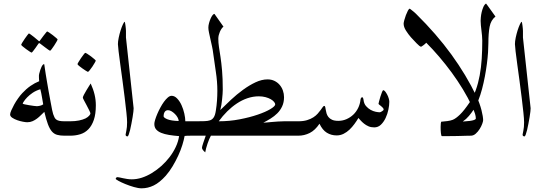

<svg xmlns="http://www.w3.org/2000/svg" viewBox="-20 -759 3040 1074"><path d="M364.3 0H340.3Q315.9 0 299.1 -4.9Q282.2 -9.8 270 -23.9Q257.8 -38.1 248 -64.2Q238.3 -90.3 228 -133.3Q218.3 -124.5 208.5 -114.5Q198.7 -104.5 187 -95.7Q175.3 -86.9 162.1 -81.1Q148.9 -75.2 132.3 -75.2Q124.5 -75.2 108.4 -78.1Q92.3 -81.1 76.4 -86.7Q60.5 -92.3 48.6 -100.3Q36.6 -108.4 36.6 -118.7Q36.6 -126.5 43.2 -141.6Q49.8 -156.7 59.3 -174.1Q68.8 -191.4 81.1 -208.7Q93.3 -226.1 105 -238.3Q126.5 -261.7 150.9 -278.6Q175.3 -295.4 199.2 -304.7Q198.7 -310.5 198.2 -316.7Q197.8 -322.8 197.8 -328.6V-337.4Q197.8 -341.8 199.2 -346.2Q205.1 -370.1 212.4 -385.3Q219.7 -400.4 227.1 -400.4Q227.5 -400.4 228.5 -393.3Q229.5 -386.2 231.4 -373.5Q233.4 -360.8 235.8 -344.2Q238.3 -327.6 241.7 -308.6Q246.1 -279.8 252 -248.8Q257.8 -217.8 262.7 -190.7Q267.6 -163.6 271.5 -144.5Q275.4 -125.5 277.3 -121.1Q281.2 -110.8 284.4 -103.5Q287.6 -96.2 293.7 -91.1Q299.8 -85.9 310.8 -83.3Q321.8 -80.6 340.3 -80.6H364.3Q376.5 -80.6 383.5 -76.9Q390.6 -73.2 394 -67.9Q397.5 -62.5 398.4 -55.4Q399.4 -48.3 399.4 -40.5Q399.4 -32.7 398.4 -25.6Q397.5 -18.6 394 -12.9Q390.6 -7.3 383.5 -3.7Q376.5 0 364.3 0ZM221.7 -175.3Q218.3 -193.4 214.6 -216.6Q210.9 -239.7 205.6 -259.8Q181.2 -252.4 162.8 -240Q144.5 -227.5 132.3 -214.8Q120.1 -202.1 113.5 -191.9Q106.9 -181.6 106.9 -179.7Q106.9 -177.7 117.7 -175.3Q128.4 -172.9 142.1 -170.7Q155.8 -168.5 168.7 -166.7Q181.6 -165 186 -165Q193.4 -165 203.9 -167.5Q214.4 -169.9 221.7 -175.3ZM302.2 -538.6Q302.2 -536.1 296.4 -525.9Q290.5 -515.6 283.2 -504.4Q275.9 -493.2 269 -484.1Q262.2 -475.1 259.8 -475.1Q258.3 -475.1 249.8 -481.2Q241.2 -487.3 231 -495.1Q219.2 -503.4 204.6 -515.1Q202.1 -517.6 199.7 -517.6Q197.8 -517.6 195.3 -515.1Q185.5 -501 177.7 -489.7Q170.4 -480 164.6 -472.4Q158.7 -464.8 156.7 -464.8Q154.8 -464.8 145.5 -470.9Q136.2 -477.1 125.7 -484.6Q115.2 -492.2 106.9 -499.3Q98.6 -506.3 98.6 -508.3Q98.6 -510.7 104.7 -521Q110.8 -531.2 118.7 -542.5Q126.5 -553.7 133.3 -562.7Q140.1 -571.8 141.1 -571.8Q144.5 -571.8 152.8 -565.2Q161.1 -558.6 170.4 -551.8Q181.2 -543.5 193.8 -532.2Q197.8 -528.3 199.7 -528.3Q201.7 -528.3 204.6 -533.7Q214.4 -547.4 222.7 -558.1Q230 -566.9 236.1 -575Q242.2 -583 243.7 -583Q245.6 -583 255.4 -576.7Q265.1 -570.3 275.4 -562.3Q285.6 -554.2 293.9 -547.1Q302.2 -540 302.2 -538.6Z M516.1 -169.9Q516.1 -121.1 504.9 -88.4Q493.7 -55.7 474.4 -35.9Q455.1 -16.1 429 -8.1Q402.8 0 372.6 0H348.6Q336.4 0 329.3 -3.7Q322.3 -7.3 318.8 -12.9Q315.4 -18.6 314.5 -25.6Q313.5 -32.7 313.5 -40.5Q313.5 -48.3 314.5 -55.4Q315.4 -62.5 318.8 -67.9Q322.3 -73.2 329.3 -76.9Q336.4 -80.6 348.6 -80.6H372.6Q400.4 -80.6 421.9 -85Q443.4 -89.4 458.5 -96.7Q472.2 -104 479 -112.1Q485.8 -120.1 485.8 -124.5Q485.8 -128.4 479.2 -141.6Q472.7 -154.8 464.8 -169.7Q457 -184.6 450.2 -197Q443.4 -209.5 443.4 -212.9Q443.4 -217.3 449.5 -229.2Q455.6 -241.2 463.4 -253.9Q471.2 -266.6 478.3 -278.1Q485.4 -289.6 487.3 -292Q502 -259.8 509 -230.2Q516.1 -200.7 516.1 -169.9ZM515.6 -419.9Q515.6 -417.5 509.8 -407.5Q503.9 -397.5 496.6 -386.2Q489.3 -375 481.7 -366Q474.1 -356.9 471.7 -356.9Q470.2 -356.9 460.9 -362.8Q451.7 -368.7 441.2 -376Q430.7 -383.3 422.1 -390.4Q413.6 -397.5 413.6 -400.4Q413.6 -402.8 419.7 -412.8Q425.8 -422.9 433.3 -434.1Q440.9 -445.3 448 -454.3Q455.1 -463.4 457 -463.4Q459.5 -463.4 469.2 -457.3Q479 -451.2 489.3 -443.4Q499.5 -435.5 507.6 -428.5Q515.6 -421.4 515.6 -419.9Z M727.5 -153.3Q727.5 -147.9 726.1 -134.3Q724.6 -120.6 721.7 -103.3Q718.8 -85.9 715.1 -66.9Q711.4 -47.9 707.8 -32.2Q704.1 -16.6 700.2 -6.3Q696.3 3.9 693.4 3.9Q682.6 3.9 682.6 -6.3Q682.6 -9.8 686.8 -28.1Q690.9 -46.4 690.9 -75.2Q690.9 -93.3 687 -130.1Q683.1 -167 677.5 -212.6Q671.9 -258.3 665.3 -307.4Q658.7 -356.4 652.8 -398.9Q647 -441.4 643.3 -472.4Q639.6 -503.4 639.6 -512.2Q639.6 -526.9 644 -548.1Q648.4 -569.3 654.5 -588.6Q660.6 -607.9 667.2 -622.1Q673.8 -636.2 677.2 -637.2Q678.7 -635.3 679.9 -628.9Q681.2 -622.6 682.1 -614.7Q683.1 -606.9 683.8 -598.9Q684.6 -590.8 684.6 -585.9V-549.3Z M1073.7 0H1048.3Q1041 0 1034.9 0.2Q1028.8 0.5 1023.9 0.5Q1018.1 1 1012.7 1.5Q1008.8 23.4 1000 52Q991.2 80.6 977.3 110.8Q963.4 141.1 945.6 170.9Q927.7 200.7 907.2 224.1Q873 262.2 840.1 278.3Q807.1 294.4 772.5 294.4Q753.9 294.4 728.8 287.1Q703.6 279.8 680.9 270.5Q658.2 261.2 642.8 252.7Q627.4 244.1 627.4 241.7Q627.4 237.8 630.1 234.9Q632.8 231.9 637.7 231.9Q642.1 231.9 650.1 233.9Q658.2 235.8 668.9 238Q679.7 240.2 691.9 242.2Q704.1 244.1 717.3 244.1Q745.1 244.1 773.7 234.9Q802.2 225.6 829.8 208.7Q857.4 191.9 882.6 169.4Q907.7 147 928.5 119.9Q949.2 92.8 963.1 63.2Q977.1 33.7 981.9 2.4Q951.2 0 925.5 -4.2Q899.9 -8.3 881.6 -15.9Q863.3 -23.4 853.3 -35.2Q843.3 -46.9 843.3 -65.9Q843.3 -74.2 847.9 -89.4Q852.5 -104.5 859.9 -121.8Q867.2 -139.2 877 -157.2Q886.7 -175.3 897.2 -189.7Q907.7 -204.1 918.7 -213.6Q929.7 -223.1 939.9 -223.1Q956.5 -223.1 970.9 -208Q985.4 -192.9 995.4 -170.9Q1005.4 -148.9 1011 -124Q1016.6 -99.1 1016.6 -80.6H1073.7Q1085.9 -80.6 1093 -76.9Q1100.1 -73.2 1103.5 -67.9Q1106.9 -62.5 1107.9 -55.4Q1108.9 -48.3 1108.9 -40.5Q1108.9 -32.7 1107.9 -25.6Q1106.9 -18.6 1103.5 -12.9Q1100.1 -7.3 1093 -3.7Q1085.9 0 1073.7 0ZM979.5 -82Q979.5 -90.8 973.6 -101.6Q967.8 -112.3 958.7 -121.3Q949.7 -130.4 939.5 -136.5Q929.2 -142.6 919.9 -142.6Q907.2 -142.6 901.1 -132.6Q895 -122.6 895 -109.4Q895 -100.6 916 -92Q937 -83.5 979.5 -82Z M1640.6 0H1159.7Q1155.3 7.8 1150.4 19.3Q1145.5 30.8 1141.1 43.7Q1136.7 56.6 1133.1 69.8Q1129.4 83 1127.9 93.3Q1122.6 89.4 1119.1 85Q1115.7 81.1 1112.8 76.7Q1109.9 72.3 1109.9 66.9Q1109.9 61.5 1116.5 41.7Q1123 22 1130.9 0H1057.1Q1044.9 0 1037.8 -3.7Q1030.8 -7.3 1027.3 -12.9Q1023.9 -18.6 1022.9 -25.6Q1022 -32.7 1022 -40.5Q1022 -48.3 1022.9 -55.4Q1023.9 -62.5 1027.3 -67.9Q1030.8 -73.2 1037.8 -76.9Q1044.9 -80.6 1057.1 -80.6H1081.1Q1105.5 -80.6 1124.3 -81.3Q1143.1 -82 1154.3 -85.9Q1167 -89.8 1175.3 -102.1Q1183.6 -114.3 1187.5 -141.1Q1191.9 -168.9 1193.8 -196Q1195.8 -223.1 1195.8 -250.5Q1195.8 -302.7 1187.5 -356.4Q1179.2 -410.2 1172.4 -461.9Q1170.4 -479.5 1166 -499.5Q1161.6 -519.5 1157.2 -539.1Q1152.8 -558.6 1149.2 -575.7Q1145.5 -592.8 1145.5 -604.5Q1145.5 -616.2 1149.2 -629.6Q1152.8 -643.1 1158 -654.8Q1163.1 -666.5 1168.7 -673.8Q1174.3 -681.2 1179.7 -681.2L1230 -609.9Q1224.1 -605.5 1219 -597.9Q1213.9 -590.3 1210 -581.3Q1206.1 -572.3 1203.6 -562.3Q1201.2 -552.2 1201.2 -542.5Q1201.2 -520 1204.8 -496.3Q1208.5 -472.7 1213.4 -440.4Q1218.3 -408.2 1222.2 -364Q1226.1 -319.8 1226.1 -257.3Q1226.1 -247.6 1225.1 -233.4Q1224.1 -219.2 1222.4 -203.4Q1220.7 -187.5 1218.3 -172.1Q1215.8 -156.7 1212.4 -143.6Q1239.3 -170.4 1272 -200.9Q1304.7 -231.4 1339.6 -256.8Q1374.5 -282.2 1409.4 -298.6Q1444.3 -314.9 1476.6 -314.9Q1498 -314.9 1515.1 -306.6Q1532.2 -298.3 1544.2 -284.4Q1556.2 -270.5 1562.5 -252.4Q1568.8 -234.4 1568.8 -215.3Q1568.8 -186.5 1558.3 -164.1Q1547.9 -141.6 1531 -125Q1514.2 -108.4 1493.7 -95.7Q1473.1 -83 1453.1 -72.8Q1459.5 -72.8 1472.4 -74Q1485.4 -75.2 1501.5 -76.7Q1517.6 -78.1 1535.2 -79.3Q1552.7 -80.6 1568.8 -80.6H1640.6Q1652.8 -80.6 1659.9 -76.9Q1667 -73.2 1670.4 -67.9Q1673.8 -62.5 1674.8 -55.4Q1675.8 -48.3 1675.8 -40.5Q1675.8 -32.7 1674.8 -25.6Q1673.8 -18.6 1670.4 -12.9Q1667 -7.3 1659.9 -3.7Q1652.8 0 1640.6 0ZM1519.5 -175.3Q1519.5 -181.2 1512.9 -189.2Q1506.3 -197.3 1494.4 -204.1Q1482.4 -210.9 1465.3 -215.6Q1448.2 -220.2 1427.7 -220.2Q1395.5 -220.2 1364.5 -209.7Q1333.5 -199.2 1305.2 -180.4Q1276.9 -161.6 1251.2 -136.2Q1225.6 -110.8 1203.6 -80.6Q1264.2 -80.6 1320.8 -91.6Q1377.4 -102.5 1421.6 -117.7Q1465.8 -132.8 1492.7 -148.9Q1519.5 -165 1519.5 -175.3Z M2157.7 -189.9Q2157.7 -170.4 2152.6 -145.8Q2147.5 -121.1 2137 -98.9Q2126.5 -76.7 2110.8 -61.5Q2095.2 -46.4 2073.2 -46.4Q2055.2 -46.4 2041.3 -52.5Q2027.3 -58.6 2016.4 -67.4Q2005.4 -76.2 1997.8 -84.7Q1990.2 -93.3 1984.9 -99.1Q1975.1 -82.5 1962.6 -65.4Q1950.2 -48.3 1935.1 -33.9Q1919.9 -19.5 1901.9 -10.5Q1883.8 -1.5 1863.3 -1.5Q1832.5 -1.5 1808.1 -16.6Q1783.7 -31.7 1767.1 -66.9Q1742.7 -30.3 1712.4 -15.1Q1682.1 0 1648.4 0H1624.5Q1612.3 0 1605.2 -3.7Q1598.1 -7.3 1594.7 -12.9Q1591.3 -18.6 1590.3 -25.6Q1589.4 -32.7 1589.4 -40.5Q1589.4 -48.3 1590.3 -55.4Q1591.3 -62.5 1594.7 -67.9Q1598.1 -73.2 1605.2 -76.9Q1612.3 -80.6 1624.5 -80.6H1648.4Q1676.8 -80.6 1697.5 -86.9Q1718.3 -93.3 1732.9 -102.8Q1747.6 -112.3 1757.3 -123.5Q1767.1 -134.8 1773.9 -144Q1780.8 -153.3 1785.2 -159.9Q1789.6 -166.5 1793.5 -166.5Q1797.9 -166.5 1799.3 -160.2Q1800.8 -153.8 1802.2 -144.5Q1803.7 -135.3 1806.6 -124.8Q1809.6 -114.3 1816.9 -104.7Q1824.2 -95.2 1837.4 -89.1Q1850.6 -83 1872.6 -83Q1896.5 -83 1918.2 -92.5Q1939.9 -102.1 1956.3 -117.7Q1972.7 -133.3 1983.4 -155Q1994.1 -176.8 1996.6 -201.7Q1997.1 -207 2000 -211.2Q2002.9 -215.3 2006.3 -215.3Q2007.8 -215.3 2010.3 -211.4Q2012.7 -207.5 2013.7 -199.2Q2016.1 -178.7 2027.6 -165.5Q2039.1 -152.3 2053.2 -144.5Q2067.4 -136.7 2081.5 -133.8Q2095.7 -130.9 2105 -130.9Q2106.4 -130.9 2109.9 -132.6Q2113.3 -134.3 2116.7 -136.5Q2120.1 -138.7 2123 -141.1Q2126 -143.6 2126 -146.5Q2126 -150.9 2121.6 -156Q2117.2 -161.1 2111.6 -165.5Q2106 -169.9 2101.6 -173.3Q2097.2 -176.8 2097.2 -177.7Q2097.2 -179.7 2100.3 -191.9Q2103.5 -204.1 2107.7 -218Q2111.8 -231.9 2116.5 -243.2Q2121.1 -254.4 2123.5 -254.4Q2128.9 -254.4 2134.8 -247.1Q2140.6 -239.7 2146 -229.5Q2151.4 -219.2 2154.5 -208.3Q2157.7 -197.3 2157.7 -189.9Z M2682.6 -86.9Q2682.6 -80.6 2677.5 -66.4Q2672.4 -52.2 2663.1 -37.4Q2653.8 -22.5 2641.1 -11.2Q2628.4 0 2613.8 0Q2599.1 0.5 2585.4 0.5Q2573.7 1 2561.5 1.2Q2549.3 1.5 2541.5 1.5Q2527.8 1.5 2521.2 -11.2Q2514.6 -23.9 2514.6 -39.6Q2514.6 -53.7 2520.3 -65.4Q2525.9 -77.1 2538.1 -78.6Q2555.7 -78.6 2574 -79.6Q2592.3 -80.6 2607.4 -82.5Q2622.6 -84.5 2632.1 -87.9Q2641.6 -91.3 2641.6 -96.7Q2641.6 -107.4 2637.5 -121.8Q2633.3 -136.2 2620.1 -164.6Q2598.6 -211.4 2569.3 -259.5Q2540 -307.6 2506.6 -353.3Q2473.1 -398.9 2436.8 -441.4Q2400.4 -483.9 2364.3 -520Q2362.8 -518.1 2358.6 -514.2Q2354.5 -510.3 2349.6 -506.8Q2344.7 -503.4 2340.6 -500.5Q2336.4 -497.6 2335.4 -497.6Q2332 -497.6 2325.2 -502.9Q2318.4 -508.3 2310.3 -516.8Q2302.2 -525.4 2293.7 -534.4Q2285.2 -543.5 2278.8 -550.3Q2264.2 -566.9 2251 -587.6Q2237.8 -608.4 2237.8 -627Q2237.8 -632.3 2241.5 -646.2Q2245.1 -660.2 2250.5 -674.3Q2255.9 -688.5 2261.7 -699.5Q2267.6 -710.4 2272 -710.4Q2272.5 -710.4 2277.3 -706.8Q2282.2 -703.1 2288.1 -698.2Q2293.9 -693.4 2299.6 -688.7Q2305.2 -684.1 2307.6 -681.2Q2421.9 -568.4 2504.6 -454.6Q2587.4 -340.8 2646 -219.2Q2654.3 -201.2 2661.4 -181.4Q2668.5 -161.6 2673.1 -143.6Q2677.7 -125.5 2680.2 -110.4Q2682.6 -95.2 2682.6 -86.9Z M2751.5 -666.5Q2725.6 -646 2718.8 -609.4Q2711.9 -572.8 2711.9 -517.6Q2711.9 -496.1 2710 -466.3Q2708 -436.5 2703.6 -402.3Q2699.2 -368.2 2692.4 -331.8Q2685.5 -295.4 2676.5 -261.2Q2667.5 -227.1 2655.5 -197Q2643.6 -167 2628.9 -145Q2618.2 -128.4 2603 -110.4Q2587.9 -92.3 2568.4 -79.1Q2578.6 -77.1 2584.2 -65.4Q2589.8 -53.7 2589.8 -38.6Q2589.8 -24.4 2584.5 -12.9Q2579.1 -1.5 2568.4 0.5Q2566.4 1 2551 1.5Q2535.6 2 2516.1 2.2Q2496.6 2.4 2478 2.4H2451.7Q2449.7 2.4 2448.5 -2.4Q2447.3 -7.3 2446.3 -14.6Q2445.3 -22 2445.1 -31Q2444.8 -40 2444.8 -48.8Q2444.8 -60.5 2445.8 -68.8Q2446.8 -77.1 2447.8 -78.1Q2466.3 -79.6 2483.2 -81.8Q2500 -84 2512.7 -88.9Q2530.3 -96.2 2553.2 -118.4Q2576.2 -140.6 2607.9 -187.5Q2628.4 -218.3 2641.8 -256.1Q2655.3 -293.9 2663.3 -337.4Q2671.4 -380.9 2674.6 -429.9Q2677.7 -479 2677.7 -531.7Q2677.7 -544.4 2676.3 -559.3Q2674.8 -574.2 2673.1 -588.9Q2671.4 -603.5 2669.9 -617.2Q2668.5 -630.9 2668.5 -642.6Q2668.5 -648.4 2669.7 -662.4Q2670.9 -676.3 2674.3 -690.9Q2677.7 -705.6 2683.6 -719.5Q2689.5 -733.4 2698.7 -739.3Q2699.2 -739.3 2707.5 -727.8Q2715.8 -716.3 2725.6 -702.6Z M2948.2 -153.3Q2948.2 -147.9 2946.8 -134.3Q2945.3 -120.6 2942.4 -103.3Q2939.5 -85.9 2935.8 -66.9Q2932.1 -47.9 2928.5 -32.2Q2924.8 -16.6 2920.9 -6.3Q2917 3.9 2914.1 3.9Q2903.3 3.9 2903.3 -6.3Q2903.3 -9.8 2907.5 -28.1Q2911.6 -46.4 2911.6 -75.2Q2911.6 -93.3 2907.7 -130.1Q2903.8 -167 2898.2 -212.6Q2892.6 -258.3 2886 -307.4Q2879.4 -356.4 2873.5 -398.9Q2867.7 -441.4 2864 -472.4Q2860.4 -503.4 2860.4 -512.2Q2860.4 -526.9 2864.7 -548.1Q2869.1 -569.3 2875.2 -588.6Q2881.3 -607.9 2887.9 -622.1Q2894.5 -636.2 2897.9 -637.2Q2899.4 -635.3 2900.6 -628.9Q2901.9 -622.6 2902.8 -614.7Q2903.8 -606.9 2904.5 -598.9Q2905.3 -590.8 2905.3 -585.9V-549.3Z"/></svg>

Font: Accordance
Style: Regular
Weight: 400
Version: Version 1.1 (build May 11, 2018) Miklal Software Solutions, 